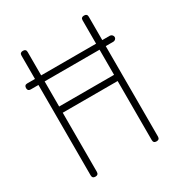

<svg xmlns="http://www.w3.org/2000/svg" viewBox="-173 -849 903 966"><g transform="rotate(-30 278.5 -365.5)"><path d="M438 -18V-361H119V-18Q119 0 101 0Q83 0 83 -18V-543H38Q21 -543 21 -560Q21 -578 38 -578H83V-714Q83 -731 101 -731Q119 -731 119 -714V-578H438V-714Q438 -731 456 -731Q474 -731 474 -714V-578H518Q525 -578 530.5 -572.5Q536 -567 536 -560Q536 -553 530.5 -548Q525 -543 518 -543H474V-18Q474 0 456 0Q438 0 438 -18ZM119 -397H438V-543H119Z"/></g></svg>

Font: Dosis
Style: ExtraLight
Weight: 250
Designer: Edgar Tolentino, Pablo Impallari, Igino Marini
Foundry: Edgar Tolentino, Pablo Impallari, Igino Marini
Version: Version 1.007